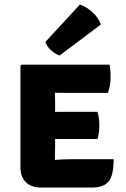

<svg xmlns="http://www.w3.org/2000/svg" viewBox="-20 -842 568 864"><path d="M491.5 -125.5Q491.5 -54 469.2 -26Q447 2 394 2H163.5Q121 2 96.5 -22.2Q72 -46.5 72 -87.5V-545.5L77.5 -551H473Q476.5 -534 477 -518.5Q477.5 -503 477.5 -489Q477.5 -475.5 474.8 -458.5Q472 -441.5 465.5 -424H290.5Q269.5 -424 227 -424.5Q227.5 -409 227.8 -398Q228 -387 228 -371.5V-338.5Q269.5 -339 290.5 -339H418.5Q423.5 -325.5 425.2 -308.2Q427 -291 427 -279Q427 -265 425.2 -247.8Q423.5 -230.5 418.5 -216.5H290.5Q281 -216.5 264 -216.5Q247 -216.5 228 -216.5V-184Q228 -165.5 227.5 -153.5Q227 -141.5 227 -123.5V-122.5Q244.5 -123.5 259.5 -124.5Q274.5 -125.5 296 -125.5ZM339.5 -821.5Q367 -813 395.8 -787.2Q424.5 -761.5 433.5 -731.5L248.5 -592.5Q229 -598.5 210.5 -615Q192 -631.5 184 -653Z"/></svg>

Font: Signika SC
Style: Bold
Weight: 700
Designer: Anna Giedryś
Foundry: Anna Giedryś
Version: Version 2.000; ttfautohint (v1.8.3) -l 8 -r 50 -G 200 -x 9 -